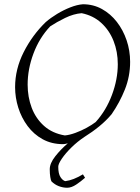

<svg xmlns="http://www.w3.org/2000/svg" viewBox="-20 -669 660 903"><path d="M296 214Q276 214 256.5 206.5Q237 199 222 184Q219 179 216.5 163.5Q214 148 214 127Q214 99 240 66Q266 33 299 5Q285 9 277 9Q223 9 181 -14Q139 -37 110 -76Q81 -115 66 -162.5Q51 -210 51 -259Q51 -344 91.5 -424Q132 -504 195 -565Q218 -585 248.5 -603.5Q279 -622 311 -634.5Q343 -647 370 -649Q419 -649 459.5 -626.5Q500 -604 529.5 -566Q559 -528 575.5 -479.5Q592 -431 592 -378Q592 -310 567.5 -248.5Q543 -187 505 -132Q480 -102 447 -75Q414 -48 377 -25Q344 -3 316 24.5Q288 52 271 77Q254 102 254 115Q254 148 264.5 164Q275 180 287 183Q308 180 327 172.5Q346 165 370 151L380 167Q361 184 338.5 199Q316 214 296 214ZM285 -32Q307 -34 334.5 -44Q362 -54 387.5 -68Q413 -82 430 -95Q479 -149 506.5 -222.5Q534 -296 534 -367Q534 -426 514 -476.5Q494 -527 456 -561.5Q418 -596 364 -607Q326 -604 286 -584.5Q246 -565 216 -545Q165 -491 137.5 -417.5Q110 -344 110 -271Q110 -213 129 -162.5Q148 -112 187 -77Q226 -42 285 -32Z"/></svg>

Font: Labrada Lght
Style: Italic
Weight: 300
Italic angle: -7°
Designer: Mercedes Jáuregui
Foundry: Omnibus-Type Team
Version: Version 1.000; ttfautohint (v1.8.4.7-5d5b)